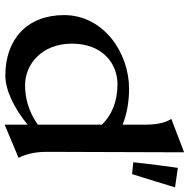

<svg xmlns="http://www.w3.org/2000/svg" viewBox="-13 -784 813 827"><g transform="rotate(90 393.5 -370.5)"><path d="M634 -163 636 -757 492 -702C504 -684 517 -652 517 -588V-492C476 -509 422 -520 362 -520C207 -520 45 -410 45 -240C45 -82 148 13 305 13C367 13 444 -23 517 -83V16L660 -44C657 -50 634 -91 634 -163ZM168 -274C168 -404 252 -470 343 -470C418 -470 476 -445 517 -403V-127C458 -85 398 -72 347 -72C257 -72 168 -144 168 -274ZM679 -538 730 -533C752 -602 771 -666 787 -718L703 -730C696 -680 686 -608 679 -538Z"/></g></svg>

Font: Coconat Demi
Style: Regular
Weight: 400
Designer: Sara Lavazza
Foundry: Collletttivo
Version: Version 1.000;Glyphs 3.2 (3217)